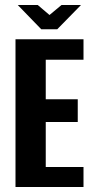

<svg xmlns="http://www.w3.org/2000/svg" viewBox="-20 -748 374 768"><path d="M42 0V-591H314V-509H163V-351H291V-260H163V-80H314V0ZM145 -631 51 -728H131L178 -688L226 -728H304L209 -631Z"/></svg>

Font: Alumni Sans
Style: Bold
Weight: 700
Designer: Robert E. Leuschke
Foundry: Robert E. Leuschke
Version: Version 1.018